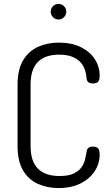

<svg xmlns="http://www.w3.org/2000/svg" viewBox="-20 -947 565 973"><path d="M276 6Q220 6 172.5 -15Q125 -36 97 -83Q69 -130 69 -208V-518Q69 -595 97.5 -642Q126 -689 173.5 -710Q221 -731 278 -731Q344 -731 390 -708Q436 -685 460.5 -647Q485 -609 485 -564Q485 -540 476.5 -532Q468 -524 452 -524Q434 -524 426.5 -531.5Q419 -539 419 -549Q418 -565 412.5 -586Q407 -607 392.5 -626Q378 -645 350.5 -657.5Q323 -670 279 -670Q209 -670 172 -633Q135 -596 135 -518V-208Q135 -129 172.5 -92Q210 -55 282 -55Q327 -55 353 -67.5Q379 -80 392.5 -98.5Q406 -117 411 -138.5Q416 -160 419 -178Q420 -191 428 -197.5Q436 -204 451 -204Q468 -204 476.5 -195.5Q485 -187 485 -163Q485 -118 460 -79.5Q435 -41 388.5 -17.5Q342 6 276 6ZM277 -848Q260 -848 248.5 -860Q237 -872 237 -888Q237 -904 248.5 -915.5Q260 -927 277 -927Q293 -927 304.5 -915.5Q316 -904 316 -888Q316 -872 304.5 -860Q293 -848 277 -848Z"/></svg>

Font: Dosis ExtraLight
Style: Regular
Weight: 400
Version: Version 3.001; ttfautohint (v1.8.2)